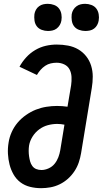

<svg xmlns="http://www.w3.org/2000/svg" viewBox="-20 -976 538 1004"><path d="M195 8Q165 8 137 1Q109 -6 87 -22.5Q65 -39 51 -63.5Q37 -88 30 -115.5Q23 -143 21.5 -172Q20 -201 25 -231Q29 -258 41 -285Q53 -312 72 -334.5Q91 -357 116 -374.5Q141 -392 167.5 -402.5Q194 -413 222.5 -417.5Q251 -422 278 -422Q292 -422 305.5 -421Q319 -420 333 -418L352 -531Q355 -552 354 -573.5Q353 -595 344 -612.5Q335 -630 316.5 -639Q298 -648 276 -648Q261 -648 245.5 -644.5Q230 -641 216.5 -632Q203 -623 192 -610.5Q181 -598 173 -584L82 -627Q96 -653 117 -676Q138 -699 164.5 -714.5Q191 -730 219.5 -736.5Q248 -743 277 -743Q307 -743 336 -737.5Q365 -732 389 -718Q413 -704 430.5 -682Q448 -660 456.5 -632.5Q465 -605 465 -575.5Q465 -546 460 -516L404 -175Q400 -151 392 -127Q384 -103 369.5 -81Q355 -59 335.5 -41.5Q316 -24 292.5 -12.5Q269 -1 244 3.5Q219 8 195 8ZM197 -87Q215 -87 234 -95.5Q253 -104 265.5 -119.5Q278 -135 285 -153.5Q292 -172 295 -190L317 -324Q308 -326 298 -327Q288 -328 279 -328Q255 -328 230.5 -321.5Q206 -315 185 -299.5Q164 -284 150 -261.5Q136 -239 132 -215Q130 -201 130 -187Q130 -173 132 -159Q134 -145 137.5 -132Q141 -119 149 -108Q157 -97 169.5 -92Q182 -87 197 -87ZM426 -814Q409 -814 393 -820Q377 -826 367.5 -838.5Q358 -851 355.5 -868Q353 -885 355 -902Q357 -914 363.5 -925Q370 -936 380.5 -943.5Q391 -951 402.5 -953.5Q414 -956 425 -956Q442 -956 458 -950Q474 -944 483.5 -931.5Q493 -919 496 -902Q499 -885 496 -868Q494 -856 488 -845Q482 -834 472 -826.5Q462 -819 450 -816.5Q438 -814 426 -814ZM231 -814Q214 -814 198 -820Q182 -826 172.5 -838.5Q163 -851 160.5 -868Q158 -885 160 -902Q162 -914 168 -925Q174 -936 184.5 -943.5Q195 -951 206.5 -953.5Q218 -956 230 -956Q247 -956 263 -950Q279 -944 288.5 -931.5Q298 -919 301 -902Q304 -885 301 -868Q299 -856 292.5 -845Q286 -834 276 -826.5Q266 -819 254 -816.5Q242 -814 231 -814Z"/></svg>

Font: Iosevka QP
Style: Bold Italic
Weight: 700
Italic angle: -9°
Designer: Belleve Invis
Foundry: Belleve Invis
Version: Version 20.0.0; ttfautohint (v1.8.4)